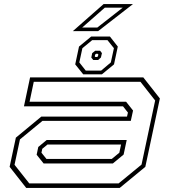

<svg xmlns="http://www.w3.org/2000/svg" viewBox="-20 -918 828 938"><path d="M108 0 27 -103 57.5 -245.5 182 -348.5H600.5L605 -368L581 -398.5H97L127 -540H680L761 -437L690 -103L565 0ZM123 -22H559.5L671.5 -114L738 -427L666 -518.5H145L124.5 -421H596L630 -378L619 -327.5H187.5L77.5 -237L51 -113ZM193 -119.5 159 -162 167 -200 208 -234H599L584 -163L531.5 -119.5ZM207 -141.5H526L563 -172L571.5 -212H212L186.5 -191L182.5 -172ZM386.5 -555 347.5 -603.5 366 -690.5 425.5 -739.5H517L555.5 -690.5L537 -603.5L478 -555ZM399 -573H474L521.5 -613L536.5 -682.5L505 -722H430.5L382.5 -682.5L367.5 -613ZM435.5 -625 426 -637 430.5 -658.5 445 -670H469L478 -658.5L473 -637L459.5 -625ZM446 -639.5H454.5L458.5 -643L460.5 -651.5L457.5 -655H449L445 -651.5L443 -643ZM336 -766 486 -898H629.5L459.5 -766ZM381.5 -783.5H455.5L579.5 -880.5H492Z"/></svg>

Font: Tourney Expanded ExtraLight
Style: Italic
Weight: 200
Width: 7
Italic angle: -12°
Designer: Tyler Finck
Foundry: Etcetera Type Co
Version: Version 1.010; ttfautohint (v1.8.3)